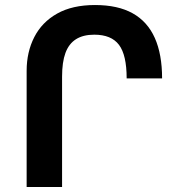

<svg xmlns="http://www.w3.org/2000/svg" viewBox="-20 -744 715 764"><path d="M86 0V-462Q86 -537 116.5 -596.5Q147 -656 207.5 -690Q268 -724 358 -724Q449 -724 508 -691Q567 -658 596 -593Q625 -528 625 -432H484Q484 -525 453.5 -565.5Q423 -606 355 -606Q311 -606 282.5 -588Q254 -570 240.5 -533.5Q227 -497 227 -439V0Z"/></svg>

Font: Noto Sans Armenian
Style: Regular
Weight: 400
Designer: Monotype Design Team
Foundry: Monotype Imaging Inc.
Version: Version 2.007